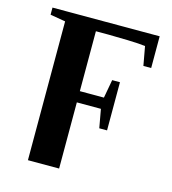

<svg xmlns="http://www.w3.org/2000/svg" viewBox="-102 -543 750 839"><g transform="rotate(15 273.0 -123.0)"><path d="M242.2 -86.4V212.9H101.1V-415L32.2 -426.8V-459H517.1V-315.4H481.9L466.3 -401.4Q442.4 -404.8 387.2 -406.5Q332 -408.2 300.3 -408.2H242.2V-137.2H351.1L366.2 -220.2H401.4V-2.4H366.2L351.1 -86.4Z"/></g></svg>

Font: Liberation Serif
Style: Bold
Weight: 700
Designer: Steve Matteson
Foundry: Ascender Corporation
Version: Version 2.1.5